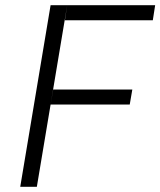

<svg xmlns="http://www.w3.org/2000/svg" viewBox="-20 -720 618 740"><path d="M58 0 175 -700H239L122 0ZM175 -317 185 -375H490L480 -317ZM230 -642 239 -700H578L569 -642Z"/></svg>

Font: Figtree Light Light
Style: Italic
Weight: 300
Italic angle: -9.5°
Version: Version 2.000